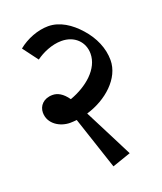

<svg xmlns="http://www.w3.org/2000/svg" viewBox="-128 -712 714 845"><g transform="rotate(-20 229.5 -289.0)"><path d="M257 50 344 20C304 -60 256 -152 228 -208C323 -236 405 -309 405 -394C405 -450 381 -505 340 -551C301 -595 252 -628 197 -628C149 -628 95 -607 56 -575L109 -504C139 -526 185 -547 230 -547C291 -547 332 -506 332 -451C332 -380 263 -321 182 -292C159 -325 135 -337 112 -337C69 -337 46 -309 46 -278C46 -225 97 -195 144 -195C154 -195 165 -196 175 -197Z"/></g></svg>

Font: Noto Serif Devanagari
Style: Regular
Weight: 400
Designer: Universal Thirst, Indian Type Foundry and the Monotype Design Team
Foundry: Monotype Imaging Inc.
Version: Version 2.004